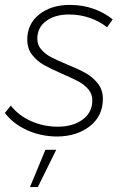

<svg xmlns="http://www.w3.org/2000/svg" viewBox="-27 -547 502 782"><path d="M-7 -87 17 -117Q48 -77 99 -54Q150 -31 208 -31Q270 -31 309.5 -60Q349 -89 349 -138Q349 -164 333 -183Q317 -202 293 -215Q269 -228 227 -246Q179 -267 151.5 -282.5Q124 -298 104 -323.5Q84 -349 84 -385Q84 -450 133 -488.5Q182 -527 257 -527Q310 -527 354.5 -511Q399 -495 432 -468L409 -436Q379 -460 339 -474Q299 -488 254 -488Q197 -488 161 -461.5Q125 -435 125 -389Q125 -364 141 -345.5Q157 -327 180.5 -314.5Q204 -302 245 -285Q292 -266 321.5 -249.5Q351 -233 371.5 -207Q392 -181 392 -144Q392 -75 339.5 -33.5Q287 8 207 9Q140 9 83 -17Q26 -43 -7 -87ZM158 63H202L127 215H95Z"/></svg>

Font: Gontserrat ExtraLight
Style: Italic
Weight: 275
Italic angle: -11.3°
Designer: Julieta Ulanovsky
Foundry: Julieta Ulanovsky
Version: Version 6.001